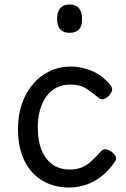

<svg xmlns="http://www.w3.org/2000/svg" viewBox="-20 -815 560 854"><path d="M288 19Q221 19 169.5 -11Q118 -41 89 -99.5Q60 -158 60 -242Q60 -303 77.5 -353.5Q95 -404 126.5 -441Q158 -478 201 -498.5Q244 -519 296 -519Q340 -519 386.5 -500.5Q433 -482 470 -438Q481 -424 478.5 -413Q476 -402 465 -390Q452 -377 440.5 -374Q429 -371 417 -381Q390 -404 363 -421.5Q336 -439 293 -439Q259 -439 232 -425.5Q205 -412 186.5 -386.5Q168 -361 158 -326Q148 -291 148 -247Q148 -189 165 -147.5Q182 -106 213.5 -83.5Q245 -61 290 -61Q323 -61 346 -71.5Q369 -82 388 -99.5Q407 -117 427 -140Q438 -152 450.5 -151Q463 -150 477 -139Q491 -128 495 -117.5Q499 -107 490 -94Q462 -54 429 -29Q396 -4 360 7.5Q324 19 288 19ZM290 -669Q262 -669 248 -684.5Q234 -700 234 -731Q234 -763 248 -779Q262 -795 290 -795Q317 -795 331 -779Q345 -763 345 -731Q346 -700 331.5 -684.5Q317 -669 290 -669Z"/></svg>

Font: Playwrite NG Modern
Style: Regular
Weight: 400
Designer: Veronika Burian, José Scaglione
Foundry: TypeTogether
Version: Version 1.002